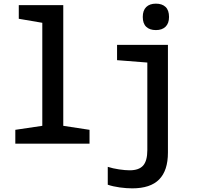

<svg xmlns="http://www.w3.org/2000/svg" viewBox="-20 -788 1100 1053"><path d="M64 0V-76L212 -98V-663L83 -685V-760H327V-98L471 -76V0ZM835 -623Q801 -623 782 -641Q763 -659 763 -695Q763 -731 782 -749.5Q801 -768 835 -768Q869 -768 888 -750Q907 -732 907 -695Q907 -660 888 -641.5Q869 -623 835 -623ZM705 245Q674 245 637 240Q600 235 571 225V127Q599 136 633 141Q667 146 691 146Q742 146 765 120Q788 94 788 35V-445L622 -458V-542H901V49Q901 147 853 196Q805 245 705 245Z"/></svg>

Font: Noto Sans Mono Condensed SemiBold
Style: Regular
Weight: 600
Width: 3
Designer: Monotype Design Team
Foundry: Monotype Imaging Inc.
Version: Version 2.014